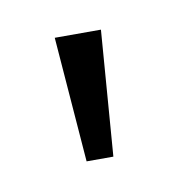

<svg xmlns="http://www.w3.org/2000/svg" viewBox="-33 -381 177 190"><g transform="rotate(-10 55.0 -286.0)"><path d="M78.1 -348.6 68.4 -222.7H41.5L31.7 -348.6Z"/></g></svg>

Font: NotoSansOldHungarianUI
Style: Regular
Weight: 400
Designer: Monotype Design Team
Foundry: Monotype Imaging Inc.
Version: Version 1001.000; ttfautohint (v1.8.4.7-5d5b)